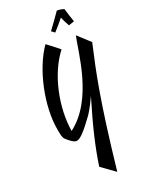

<svg xmlns="http://www.w3.org/2000/svg" viewBox="-346 -1056 1350 1641"><g transform="rotate(-30 328.5 -236.0)"><path d="M288 490C465 -116 553 -331 657 -578C649 -590 585 -670 565 -698C510 -568 414 -155 125 -8C127 -229 232 -504 399 -655C375 -684 329 -734 302 -762C145 -605 26 -307 26 -82C26 -33 25 -1 41 20C60 45 95 88 123 88C158 88 212 45 311 -50C311 -50 358 -97 417 -184C297 55 230 213 176 375C218 417 247 448 288 490ZM611 -810C605 -838 597 -904 593 -940C576 -950 558 -958 529 -962C496 -929 443 -875 398 -834C409 -822 417 -816 424 -806C467 -839 497 -864 530 -893C537 -858 548 -826 557 -801C577 -804 594 -807 611 -810Z"/></g></svg>

Font: Yesteryear
Style: Regular
Weight: 400
Designer: Astigmatic (AOETI)
Foundry: Astigmatic (AOETI)
Version: Version 1.000